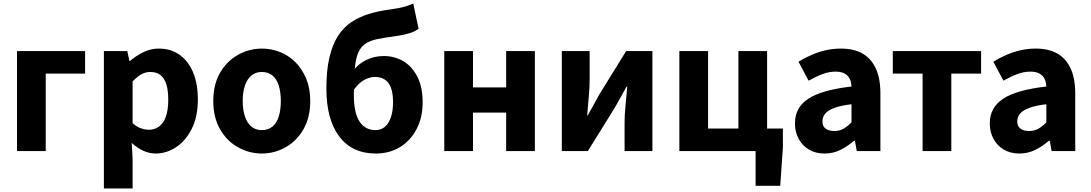

<svg xmlns="http://www.w3.org/2000/svg" viewBox="-20 -852 6152 1083"><path d="M76 0V-564H460V-437H238V0Z M566 211V-564H698L710 -508H713Q748 -538 789.5 -558Q831 -578 875 -578Q944 -578 993.5 -542.5Q1043 -507 1069.5 -443Q1096 -379 1096 -291Q1096 -194 1062 -126Q1028 -58 973.5 -22Q919 14 858 14Q822 14 787.5 -2Q753 -18 723 -46L728 44V211ZM821 -120Q851 -120 876 -137.5Q901 -155 915 -192.5Q929 -230 929 -289Q929 -341 918.5 -375.5Q908 -410 886 -428Q864 -446 828 -446Q801 -446 777.5 -433Q754 -420 728 -393V-157Q752 -136 776 -128Q800 -120 821 -120Z M1457 14Q1386 14 1323 -21Q1260 -56 1221.5 -122.5Q1183 -189 1183 -282Q1183 -376 1221.5 -442Q1260 -508 1323 -543Q1386 -578 1457 -578Q1510 -578 1559.5 -558.5Q1609 -539 1647 -500.5Q1685 -462 1707.5 -407.5Q1730 -353 1730 -282Q1730 -189 1691.5 -122.5Q1653 -56 1590.5 -21Q1528 14 1457 14ZM1457 -118Q1493 -118 1517 -138Q1541 -158 1552.5 -195.5Q1564 -233 1564 -282Q1564 -332 1552.5 -369Q1541 -406 1517 -426Q1493 -446 1457 -446Q1422 -446 1398 -426Q1374 -406 1361.5 -369Q1349 -332 1349 -282Q1349 -233 1361.5 -195.5Q1374 -158 1398 -138Q1422 -118 1457 -118Z M2100 14Q1966 14 1893.5 -82.5Q1821 -179 1821 -352Q1821 -455 1838 -527.5Q1855 -600 1886 -648.5Q1917 -697 1961 -726.5Q2005 -756 2059.5 -773Q2114 -790 2177 -798Q2211 -803 2234 -807.5Q2257 -812 2275.5 -818.5Q2294 -825 2311 -832L2341 -690Q2320 -673 2284 -663Q2248 -653 2211 -648Q2150 -640 2108.5 -631.5Q2067 -623 2041 -605.5Q2015 -588 2000.5 -554.5Q1986 -521 1981 -462.5Q1976 -404 1976 -314Q1976 -215 2008 -166.5Q2040 -118 2098 -118Q2130 -118 2152 -137.5Q2174 -157 2185.5 -192.5Q2197 -228 2197 -275Q2197 -326 2185 -357.5Q2173 -389 2150 -403.5Q2127 -418 2096 -418Q2066 -418 2035 -401.5Q2004 -385 1975 -344L1968 -448Q1999 -491 2045.5 -513.5Q2092 -536 2145 -536Q2205 -536 2254.5 -507Q2304 -478 2334 -419.5Q2364 -361 2364 -275Q2364 -189 2329.5 -123.5Q2295 -58 2235.5 -22Q2176 14 2100 14Z M2486 0V-564H2648V-359H2835V-564H2997V0H2835V-217H2648V0Z M3149 0V-564H3306V-402Q3306 -360 3301 -306.5Q3296 -253 3292 -201H3295Q3309 -227 3328.5 -261Q3348 -295 3361 -320L3512 -564H3660V0H3503V-162Q3503 -204 3508.5 -257.5Q3514 -311 3518 -363H3514Q3500 -338 3481 -303.5Q3462 -269 3448 -245L3296 0Z M4242 196V0H3812V-564H3974V-127H4145V-564H4307V-127H4396V-21L4381 196Z M4631 14Q4580 14 4542.5 -8.5Q4505 -31 4484.5 -69.5Q4464 -108 4464 -156Q4464 -246 4540 -295.5Q4616 -345 4783 -364Q4782 -389 4772.5 -408Q4763 -427 4743.5 -437.5Q4724 -448 4693 -448Q4656 -448 4619 -434Q4582 -420 4541 -397L4484 -504Q4520 -526 4558 -542.5Q4596 -559 4637.5 -568.5Q4679 -578 4723 -578Q4796 -578 4845 -550Q4894 -522 4920 -466Q4946 -410 4946 -325V0H4813L4802 -58H4797Q4762 -27 4720.5 -6.5Q4679 14 4631 14ZM4686 -113Q4715 -113 4738 -126Q4761 -139 4783 -162V-264Q4722 -257 4685.5 -243Q4649 -229 4634 -210Q4619 -191 4619 -168Q4619 -139 4637.5 -126Q4656 -113 4686 -113Z M5184 0V-437H5016V-564H5514V-437H5346V0Z M5730 14Q5679 14 5641.5 -8.5Q5604 -31 5583.5 -69.5Q5563 -108 5563 -156Q5563 -246 5639 -295.5Q5715 -345 5882 -364Q5881 -389 5871.5 -408Q5862 -427 5842.5 -437.5Q5823 -448 5792 -448Q5755 -448 5718 -434Q5681 -420 5640 -397L5583 -504Q5619 -526 5657 -542.5Q5695 -559 5736.5 -568.5Q5778 -578 5822 -578Q5895 -578 5944 -550Q5993 -522 6019 -466Q6045 -410 6045 -325V0H5912L5901 -58H5896Q5861 -27 5819.5 -6.5Q5778 14 5730 14ZM5785 -113Q5814 -113 5837 -126Q5860 -139 5882 -162V-264Q5821 -257 5784.5 -243Q5748 -229 5733 -210Q5718 -191 5718 -168Q5718 -139 5736.5 -126Q5755 -113 5785 -113Z"/></svg>

Font: Noto Sans KR ExtraBold
Style: Regular
Weight: 800
Designer: Ryoko NISHIZUKA  (kana, bopomofo & ideographs); Paul D. Hunt (Latin, Greek & Cyrillic); Sandoll Communications , Soo-you
Foundry: Adobe
Version: Version 2.004-H2;hotconv 1.0.118;makeotfexe 2.5.65603